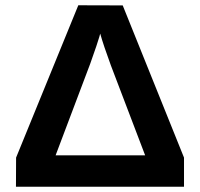

<svg xmlns="http://www.w3.org/2000/svg" viewBox="-20 -708 759 728"><path d="M276.9 -688 445.3 -687.5 677.7 -110.4V0H40.5L41 -110.4ZM530.3 -119.1 400.4 -460Q372.6 -535.6 359.9 -580.6Q359.4 -577.6 356.7 -568.6Q354 -559.6 345.2 -532.7Q336.4 -505.9 322.3 -467Q308.1 -428.2 190.9 -119.1Z"/></svg>

Font: Liberation Sans
Style: Bold
Weight: 700
Designer: Steve Matteson
Foundry: Ascender Corporation
Version: Version 2.1.5